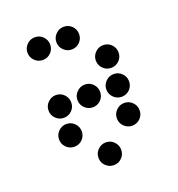

<svg xmlns="http://www.w3.org/2000/svg" viewBox="-121 -768 789 853"><g transform="rotate(-20 273.5 -342.0)"><path d="M327.1 -615.2Q327.1 -592.8 311.5 -577.1Q295.9 -561.5 273.4 -561.5Q251.5 -561.5 235.6 -577.1Q219.7 -592.8 219.7 -615.2Q219.7 -637.2 235.6 -653.1Q251.5 -668.9 273.4 -668.9Q295.9 -668.9 311.5 -653.1Q327.1 -637.2 327.1 -615.2ZM463.9 -478.5Q463.9 -456.1 448.2 -440.4Q432.6 -424.8 410.2 -424.8Q388.2 -424.8 372.3 -440.4Q356.4 -456.1 356.4 -478.5Q356.4 -500.5 372.3 -516.4Q388.2 -532.2 410.2 -532.2Q432.6 -532.2 448.2 -516.4Q463.9 -500.5 463.9 -478.5ZM190.4 -341.8Q190.4 -319.3 174.8 -303.7Q159.2 -288.1 136.7 -288.1Q114.7 -288.1 98.9 -303.7Q83 -319.3 83 -341.8Q83 -363.8 98.9 -379.6Q114.7 -395.5 136.7 -395.5Q159.2 -395.5 174.8 -379.6Q190.4 -363.8 190.4 -341.8ZM463.9 -341.8Q463.9 -319.3 448.2 -303.7Q432.6 -288.1 410.2 -288.1Q388.2 -288.1 372.3 -303.7Q356.4 -319.3 356.4 -341.8Q356.4 -363.8 372.3 -379.6Q388.2 -395.5 410.2 -395.5Q432.6 -395.5 448.2 -379.6Q463.9 -363.8 463.9 -341.8ZM190.4 -205.1Q190.4 -182.6 174.8 -167Q159.2 -151.4 136.7 -151.4Q114.7 -151.4 98.9 -167Q83 -182.6 83 -205.1Q83 -227.1 98.9 -242.9Q114.7 -258.8 136.7 -258.8Q159.2 -258.8 174.8 -242.9Q190.4 -227.1 190.4 -205.1ZM463.9 -205.1Q463.9 -182.6 448.2 -167Q432.6 -151.4 410.2 -151.4Q388.2 -151.4 372.3 -167Q356.4 -182.6 356.4 -205.1Q356.4 -227.1 372.3 -242.9Q388.2 -258.8 410.2 -258.8Q432.6 -258.8 448.2 -242.9Q463.9 -227.1 463.9 -205.1ZM327.1 -68.4Q327.1 -45.9 311.5 -30.3Q295.9 -14.6 273.4 -14.6Q251.5 -14.6 235.6 -30.3Q219.7 -45.9 219.7 -68.4Q219.7 -90.3 235.6 -106.2Q251.5 -122.1 273.4 -122.1Q295.9 -122.1 311.5 -106.2Q327.1 -90.3 327.1 -68.4ZM327.1 -341.8Q327.1 -319.3 311.5 -303.7Q295.9 -288.1 273.4 -288.1Q251.5 -288.1 235.6 -303.7Q219.7 -319.3 219.7 -341.8Q219.7 -363.8 235.6 -379.6Q251.5 -395.5 273.4 -395.5Q295.9 -395.5 311.5 -379.6Q327.1 -363.8 327.1 -341.8ZM190.4 -615.2Q190.4 -592.8 174.8 -577.1Q159.2 -561.5 136.7 -561.5Q114.7 -561.5 98.9 -577.1Q83 -592.8 83 -615.2Q83 -637.2 98.9 -653.1Q114.7 -668.9 136.7 -668.9Q159.2 -668.9 174.8 -653.1Q190.4 -637.2 190.4 -615.2Z"/></g></svg>

Font: DatDot
Style: Regular
Weight: 400
Designer: GGBot
Version: 1.00